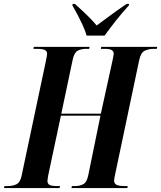

<svg xmlns="http://www.w3.org/2000/svg" viewBox="-55 -951 815 971"><path d="M-35 0 -32 -10H-17Q9 -10 28 -19Q47 -28 54 -61L177 -642Q183 -671 183 -680Q183 -691 173 -697.5Q163 -704 129 -704H114L116 -714H398L396 -704H381Q356 -704 338.5 -695Q321 -686 313 -651L255 -376H455L514 -645Q516 -657 518 -665Q520 -673 520 -680Q520 -691 510.5 -697.5Q501 -704 472 -704H455L457 -714H740L738 -704H723Q697 -704 677 -694.5Q657 -685 649 -647L527 -68Q525 -58 523.5 -51Q522 -44 522 -37Q522 -24 533.5 -17Q545 -10 576 -10H591L589 0H306L309 -10H325Q348 -10 366 -19.5Q384 -29 391 -63L453 -366H253L189 -65Q188 -57 186.5 -49.5Q185 -42 185 -36Q185 -22 195.5 -16Q206 -10 234 -10H249L246 0ZM383 -771Q376 -796 362.5 -825Q349 -854 335 -880.5Q321 -907 311 -924L312 -931H324Q363 -896 389 -870.5Q415 -845 434 -822Q461 -842 498 -869.5Q535 -897 585 -931H598L597 -924Q559 -882 529.5 -844.5Q500 -807 474 -771Z"/></svg>

Font: Noto Serif Display ExtraCondensed
Style: Bold Italic
Weight: 700
Width: 2
Italic angle: -12°
Designer: Monotype Design Team
Foundry: Monotype Imaging Inc.
Version: Version 2.009